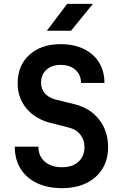

<svg xmlns="http://www.w3.org/2000/svg" viewBox="-20 -970 640 1000"><path d="M303 10Q229 10 173.5 -16Q118 -42 87.5 -90.5Q57 -139 57 -206H180Q180 -157 213.5 -128Q247 -99 303 -99Q357 -99 388.5 -127.5Q420 -156 420 -204Q420 -240 399.5 -267.5Q379 -295 341 -305L243 -330Q164 -350 118 -405Q72 -460 72 -536Q72 -629 133 -684.5Q194 -740 296 -740Q365 -740 416.5 -715Q468 -690 496 -644.5Q524 -599 524 -538H402Q402 -580 373 -606Q344 -632 296 -632Q249 -632 221.5 -606.5Q194 -581 194 -540Q194 -506 213.5 -484Q233 -462 268 -452L369 -427Q450 -407 496.5 -347Q543 -287 543 -204Q543 -139 513.5 -91Q484 -43 430 -16.5Q376 10 303 10ZM224 -810 330 -950H464L350 -810Z"/></svg>

Font: JetBrains Mono NL
Style: Bold
Weight: 700
Monospace: yes
Designer: Philipp Nurullin, Konstantin Bulenkov
Foundry: JetBrains
Version: Version 2.305; ttfautohint (v1.8.4.7-5d5b)